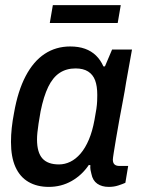

<svg xmlns="http://www.w3.org/2000/svg" viewBox="-20 -720 555 752"><path d="M171 12Q125 12 91.5 -7.5Q58 -27 40.5 -66Q23 -105 23 -164Q23 -191 26 -219Q29 -247 35 -278Q50 -364 80.5 -422Q111 -480 155 -509Q199 -538 255 -538Q288 -538 313 -529Q338 -520 356 -502.5Q374 -485 385 -460H391L419 -526H497L474 -398Q469 -365 461.5 -326Q454 -287 447 -248.5Q440 -210 434.5 -177Q429 -144 425.5 -122Q422 -100 422 -95Q422 -82 428.5 -76Q435 -70 448 -70H482L471 -4Q460 1 443 6.5Q426 12 406 12Q379 12 361 -0.5Q343 -13 338 -39Q336 -46 334.5 -54.5Q333 -63 334 -73L328 -74Q301 -34 260.5 -11Q220 12 171 12ZM211 -76Q234 -76 255.5 -86.5Q277 -97 295.5 -118.5Q314 -140 328 -173Q342 -206 350 -250Q355 -276 357.5 -293.5Q360 -311 360.5 -324.5Q361 -338 361 -348Q361 -383 352.5 -405.5Q344 -428 325 -440Q306 -452 276 -452Q240 -452 213.5 -434.5Q187 -417 169 -380Q151 -343 139 -284Q134 -256 131 -236Q128 -216 126.5 -201Q125 -186 125 -174Q125 -123 146 -99.5Q167 -76 211 -76ZM175 -630 187 -700H453L441 -630Z"/></svg>

Font: Archivo SemiCondensed Medium
Style: Italic
Weight: 500
Width: 4
Italic angle: -10°
Designer: Hector Gatti
Foundry: Omnibus-Type
Version: Version 2.001